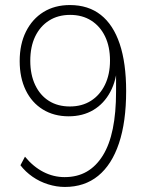

<svg xmlns="http://www.w3.org/2000/svg" viewBox="-20 -733 589 761"><path d="M237 8Q204 8 170.5 -2.5Q137 -13 109 -32.5Q81 -52 61 -78L79 -112Q112 -72 152 -51.5Q192 -31 236 -31Q286 -31 323.5 -52.5Q361 -74 387.5 -116.5Q414 -159 427 -222.5Q440 -286 440 -370V-477H445Q442 -415 417 -368.5Q392 -322 350 -297Q308 -272 252 -272Q194 -272 150 -299Q106 -326 82 -375.5Q58 -425 58 -491Q58 -558 83 -608Q108 -658 152.5 -685.5Q197 -713 257 -713Q330 -713 379.5 -674Q429 -635 454.5 -559Q480 -483 480 -372Q480 -250 451.5 -165Q423 -80 369 -36Q315 8 237 8ZM257 -311Q305 -311 340.5 -333.5Q376 -356 396 -397Q416 -438 416 -493Q416 -548 396.5 -588.5Q377 -629 341.5 -651.5Q306 -674 258 -674Q210 -674 174.5 -651.5Q139 -629 119.5 -588.5Q100 -548 100 -492Q100 -437 119.5 -396Q139 -355 174 -333Q209 -311 257 -311Z"/></svg>

Font: Nunito Sans 12pt ExtraLight SemiCondensed
Style: Regular
Weight: 200
Width: 4
Version: Version 3.101;gftools[0.9.27]